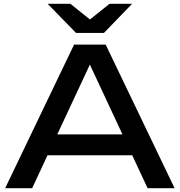

<svg xmlns="http://www.w3.org/2000/svg" viewBox="-20 -983 939 1003"><path d="M184 -172V-281H708V-172ZM532 -750 892 0H751L424 -700H475L148 0H7L367 -750ZM523 -811H377L229 -963H348L478 -859H422L552 -963H670Z"/></svg>

Font: Unbounded
Style: Regular
Weight: 400
Designer: Luke Prowse, Jean-Baptiste Morizot, Fátima Lázaro, Florian Runge
Foundry: NaN
Version: Version 1.701;gftools[0.9.28.dev5+ged2979d]